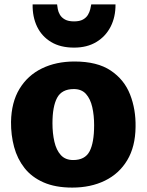

<svg xmlns="http://www.w3.org/2000/svg" viewBox="-20 -843 665 871"><path d="M308 8Q231 8 177.2 -15.8Q123.5 -39.5 91 -81Q58.5 -122.5 44 -176.2Q29.5 -230 30 -290Q31.5 -379 68.5 -440Q105.5 -501 170 -532.5Q234.5 -564 318 -564Q421 -564 482.2 -523Q543.5 -482 570 -414.5Q596.5 -347 595 -267Q594 -177.5 557.2 -116.2Q520.5 -55 456 -23.5Q391.5 8 308 8ZM312 -117Q365.5 -117 386.2 -156.2Q407 -195.5 407 -275Q407 -320 398.5 -357.2Q390 -394.5 370 -416.8Q350 -439 315 -439Q260.5 -439 239.2 -399.5Q218 -360 218 -284Q218 -238 226.8 -200Q235.5 -162 256 -139.5Q276.5 -117 312 -117ZM316 -627Q254 -627 211.8 -652.5Q169.5 -678 148.2 -722.2Q127 -766.5 128 -823H239Q240 -814.5 242.2 -801.5Q244.5 -788.5 252 -775.8Q259.5 -763 274.8 -754.5Q290 -746 316 -746Q341.5 -746 356.5 -754.5Q371.5 -763 379 -775.8Q386.5 -788.5 389.5 -801.5Q392.5 -814.5 394 -823H504Q504.5 -766.5 482 -722.2Q459.5 -678 417.2 -652.5Q375 -627 316 -627Z"/></svg>

Font: Koeln Type Sans ExtraBold
Style: Regular
Weight: 800
Designer: Eben Sorkin
Foundry: Eben Sorkin
Version: Version 2.001